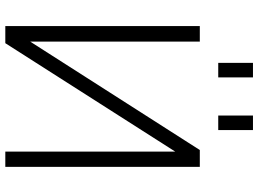

<svg xmlns="http://www.w3.org/2000/svg" viewBox="-145 -827 973 723"><g transform="rotate(90 341.5 -465.5)"><path d="M608.4 1H550.8V-638.7L142.6 1H78.1V-731.4H136.7V-92.8L544.9 -731.4H608.4ZM216.8 -800.8V-931.6H271.5V-800.8ZM415 -800.8V-931.6H469.7V-800.8Z"/></g></svg>

Font: Gen Shin Gothic Light
Style: Regular
Weight: 200
Designer: [Source Han Sans]
Ryoko NISHIZUKA  (kana & ideographs); Paul D. Hunt (Latin, Greek & Cyrillic); Wenlong ZHANG  (bopomofo
Version: Version 1.002.20150607